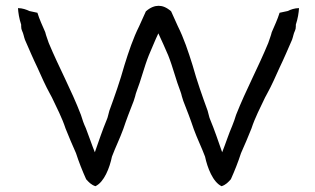

<svg xmlns="http://www.w3.org/2000/svg" viewBox="-20 -643 1087 662"><path d="M42 -615C43 -599 46 -579 53 -558V-552C53 -546 54 -541 56 -537C61 -527 62 -517 66 -506C80 -474 94 -441 109 -410C123 -379 136 -349 152 -320L159 -307C175 -273 194 -237 206 -200C218 -170 229 -144 242 -115C252 -84 264 -54 277 -25C286 -15 294 -6 309 -1C339 -15 358 -64 366 -103C378 -135 393 -165 405 -198C416 -231 428 -262 441 -295L446 -311C447 -317 449 -322 451 -328C466 -366 477 -412 493 -452C504 -477 514 -503 526 -528C538 -503 549 -477 560 -452C576 -412 587 -366 602 -328C604 -322 606 -317 607 -311L612 -295C625 -262 637 -231 648 -198C660 -165 675 -135 687 -103C695 -65 714 -15 744 -1C759 -6 767 -15 776 -25C789 -54 801 -84 811 -115C824 -144 835 -170 847 -200C859 -237 878 -273 894 -307L901 -320C917 -349 930 -379 944 -410C959 -441 973 -474 987 -506C991 -517 992 -527 997 -537C999 -541 1000 -546 1000 -552V-558C1007 -579 1010 -599 1011 -615C996 -615 982 -610 972 -605L944 -599C937 -576 926 -553 917 -532C914 -519 909 -508 905 -495C870 -410 828 -333 794 -247C790 -233 786 -223 781 -210C768 -180 758 -148 746 -118C733 -155 720 -194 705 -230C701 -238 699 -252 696 -261C677 -313 659 -364 644 -418C629 -466 614 -511 593 -553L570 -604C554 -618 540 -623 527 -623C514 -623 499 -618 483 -604L460 -553C439 -511 424 -466 409 -418C394 -364 376 -313 357 -261C354 -252 352 -238 348 -230C333 -194 320 -155 307 -118C296 -145 287 -173 276 -201C269 -216 264 -230 259 -247C226 -333 183 -411 148 -495C144 -508 139 -519 136 -532C127 -553 116 -576 109 -599L81 -605C71 -610 57 -615 42 -615Z"/></svg>

Font: SolarCharger
Style: 550
Weight: 400
Designer: Mew Too
Foundry: Cannot Into Space Fonts/KineticPlasma Fonts
Version: Version 1.100